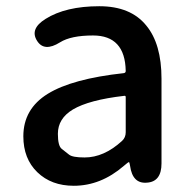

<svg xmlns="http://www.w3.org/2000/svg" viewBox="-20 -584 615 617"><path d="M217 13Q145 13 100 -30.5Q55 -74 55 -146Q55 -234 133.5 -282.5Q212 -331 378 -349Q384 -350 384 -356Q382 -470 279 -470Q208 -470 173 -448Q122 -416 99 -453Q75 -491 126 -523Q191 -564 299 -564Q400 -564 450 -502Q499 -443 499 -331V-59Q499 0 452 3Q406 7 398 -51L397 -56Q396 -63 394 -63Q392 -63 378 -51Q304 13 217 13ZM252 -78Q314 -78 372 -131Q384 -142 384 -159V-272Q384 -277 379 -276Q266 -263 214 -232Q166 -203 166 -154Q166 -115 178.5 -105.5Q191 -96 202 -87Q213 -78 252 -78Z"/></svg>

Font: Resource Han Rounded TW Medium
Style: Regular
Weight: 500
Designer: Cyano Hao (round all glyphs); Ryoko NISHIZUKA 西塚涼子 (kana, bopomofo & ideographs); Paul D. Hunt (Latin, Greek & Cyrillic)
Foundry: Cyano Hao
Version: 0.990